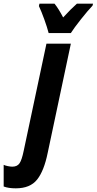

<svg xmlns="http://www.w3.org/2000/svg" viewBox="-144 -786 527 1046"><path d="M-124 230V112Q-116 116 -101.5 119Q-87 122 -77 122Q-50 122 -37.5 103.5Q-25 85 -15 36L109 -548H242L116 46Q96 145 58 192.5Q20 240 -58 240Q-98 240 -124 230ZM68 -753 71 -766H153Q175 -739 200 -691Q245 -740 275 -766H363L360 -755Q335 -729 297 -681Q259 -633 242 -606H121Q113 -637 97.5 -680Q82 -723 68 -753Z"/></svg>

Font: Noto Sans Display Ex Bold Cond
Style: Italic
Weight: 800
Width: 3
Italic angle: -12°
Designer: Monotype Design team
Foundry: Monotype Imaging Inc.
Version: Version 1.000